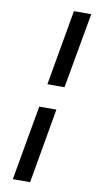

<svg xmlns="http://www.w3.org/2000/svg" viewBox="-106 -917 544 1071"><g transform="rotate(10 166.0 -381.0)"><path d="M244 -445H147L222 -872H320ZM147 110H49L124 -314H221Z"/></g></svg>

Font: Open Sauce One Medium Italic
Style: Regular
Weight: 500
Italic angle: -10°
Designer: Alfredo Marco Pradil
Foundry: Creative Sauce Fz LLC
Version: Version 1.477